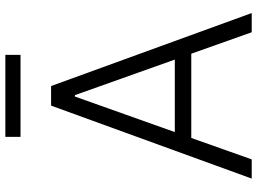

<svg xmlns="http://www.w3.org/2000/svg" viewBox="-138 -794 933 696"><g transform="rotate(-90 328.0 -446.5)"><path d="M28.1 0 292.6 -727.3H363.6L628.2 0H558.6L480.8 -219.1H175.4L97.7 0ZM196.7 -278.8H459.5L330.6 -641H325.6ZM476.6 -893.1V-838.1H179.3V-893.1Z"/></g></svg>

Font: Inter P Light
Style: Regular
Weight: 300
Designer: Rasmus Andersson
Foundry: rsms
Version: Version 3.018;git-588b23468